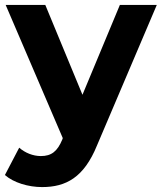

<svg xmlns="http://www.w3.org/2000/svg" viewBox="-23 -558 657 780"><path d="M464 -538 312 -173 161 -538H0L232 3L230 9C210 57 186 76 143 76C111 76 79 63 55 42L-3 153C32 184 92 202 148 202C245 202 318 163 371 33L614 -538Z"/></svg>

Font: AWKNG-Font
Style: Bold
Weight: 700
Designer: Awakening Church
Foundry: Awakening Church
Version: Version 1.700;PS 001.700;hotconv 1.0.88;makeotf.lib2.5.64775